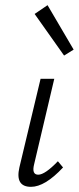

<svg xmlns="http://www.w3.org/2000/svg" viewBox="-20 -718 305 743"><path d="M228 -503 114 -664 164 -698 265 -526ZM100 5Q38 5 55 -70L137 -413H190L112 -82Q102 -42 128 -42Q154 -42 204 -94L224 -70Q154 5 100 5Z"/></svg>

Font: EauTestText Semilight
Style: Italic
Weight: 300
Italic angle: -12°
Designer: Christian Thalmann (Catharsis Fonts)
Version: Version 0.001;PS 000.001;hotconv 1.0.88;makeotf.lib2.5.64775